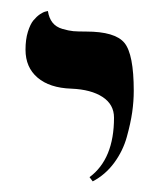

<svg xmlns="http://www.w3.org/2000/svg" viewBox="-20 -579 311 356"><path d="M151.9 -242.7 146 -250.5Q191.4 -284.2 191.4 -360.8Q191.4 -385.3 170.2 -399.2Q148.9 -413.1 112.3 -414.6Q71.8 -416 49.6 -435.1Q27.3 -454.1 27.3 -486.8Q27.3 -505.9 31.7 -520Q36.1 -534.2 42 -541.3Q47.9 -548.3 54 -552.5Q60.1 -556.6 64.5 -557.6L68.8 -558.6Q70.8 -545.4 77.4 -537.1Q84 -528.8 95.7 -525.4Q107.4 -522 116 -521.2Q124.5 -520.5 139.6 -520.5Q193.4 -520.5 210.7 -499.5Q228 -478.5 228 -410.6Q228 -391.1 225.1 -370.8Q222.2 -350.6 215.1 -325Q208 -299.3 191.7 -277.1Q175.3 -254.9 151.9 -242.7Z"/></svg>

Font: Libertinage
Style: f
Weight: 400
Designer: OSP
Foundry: OSP
Version: Version 1.0; 2008; OFL relea